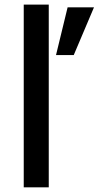

<svg xmlns="http://www.w3.org/2000/svg" viewBox="-20 -805 424 825"><path d="M82 0V-785.2H189.5V0ZM220.7 -568.4 270.5 -773.4H383.8L296.9 -568.4Z"/></svg>

Font: Gothic A1 SemiBold
Style: Regular
Weight: 600
Version: Version 2.50